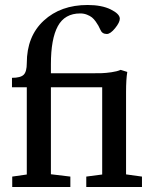

<svg xmlns="http://www.w3.org/2000/svg" viewBox="-20 -746 625 766"><path d="M28.8 0V-41.5L86.9 -49.8V-397.9H27.8V-435.5Q62 -435.5 74.5 -447.8Q86.9 -460 86.9 -494.1Q86.9 -601.1 154.5 -663.6Q222.2 -726.1 329.6 -726.1Q385.7 -726.1 421.9 -708.3Q458 -690.4 458 -671.4Q458 -656.7 439.2 -633.5Q420.4 -610.4 406.2 -610.4Q387.2 -610.4 380.4 -627.4Q375.5 -637.7 372.6 -643.3Q369.6 -648.9 362.1 -659.7Q354.5 -670.4 346.9 -676.5Q339.4 -682.6 326.9 -687.5Q314.5 -692.4 300.3 -692.4Q238.3 -692.4 210.7 -641.6Q183.1 -590.8 183.1 -489.7V-453.6H339.4Q370.1 -453.6 386.2 -454.1Q402.3 -454.6 424.6 -457.8Q446.8 -460.9 461.4 -467.3L487.8 -459Q482.9 -429.7 482.9 -378.4V-50.3L546.4 -41.5V0H324.2V-41.5L387.7 -49.8V-397.9H183.1V-50.8L260.7 -41.5V0Z"/></svg>

Font: Elstob 6pt Medium
Style: Regular
Weight: 500
Designer: Peter S. Baker
Version: Version 1.015